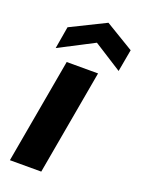

<svg xmlns="http://www.w3.org/2000/svg" viewBox="-140 -797 641 863"><g transform="rotate(20 180.5 -366.0)"><path d="M20 0 109 -502H259L170 0ZM41 -544 59 -650 225 -732 361 -650 342 -544 207 -630Z"/></g></svg>

Font: DM Sans 16pt Black
Style: Italic
Weight: 900
Italic angle: -10°
Version: Version 4.004;gftools[0.9.30]